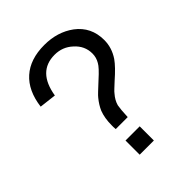

<svg xmlns="http://www.w3.org/2000/svg" viewBox="-208 -865 986 986"><g transform="rotate(-45 284.5 -372.5)"><path d="M236 -180Q235 -189 235 -196Q235 -203 235 -208Q235 -260 250 -299Q263 -329 286 -357Q292 -365 308.5 -380.5Q325 -396 352 -421Q400 -464 411 -485Q426 -510 426 -539Q426 -595 382 -634Q341 -672 284 -672Q161 -672 137 -523L45 -534Q58 -637 118.5 -691Q179 -745 282 -745Q377 -745 445 -695Q518 -640 518 -545Q518 -489 485 -440Q462 -407 407 -359Q390 -343 378 -332Q366 -321 361 -314Q338 -288 330 -259Q328 -248 326 -228Q324 -208 323 -180ZM230 0V-103H333V0Z"/></g></svg>

Font: MongolianScript
Style: Regular
Weight: 400
Designer: Bolorsoft LLC, NUM
Foundry: Bolorsoft LLC
Version: Version 3.2